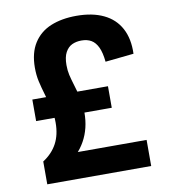

<svg xmlns="http://www.w3.org/2000/svg" viewBox="-83 -813 786 885"><g transform="rotate(-10 310.0 -371.0)"><path d="M553.2 -122.1V0H66.8V-106.8Q110.5 -135.2 132.3 -176Q154.1 -216.8 154.1 -273.1Q154.1 -305.9 147.9 -334.2Q141.8 -362.6 129.4 -403.5Q116.8 -445.8 110.3 -475.2Q103.8 -504.5 103.8 -538.9Q103.8 -608.4 132.8 -653.8Q161.7 -699.2 213.1 -720.4Q264.6 -741.6 333.6 -741.6Q408 -741.6 460.3 -716.6Q512.6 -691.7 538.9 -642.8Q565.2 -593.8 562.7 -523.7L429.5 -509.9Q425.3 -552.8 413.4 -578.1Q401.4 -603.4 382.5 -614.5Q363.6 -625.5 336.7 -625.5Q312.3 -625.5 292.8 -616.5Q273.3 -607.4 261.3 -585.2Q249.3 -563.1 249.3 -525.6Q249.3 -500.5 254.2 -479Q259.2 -457.5 269.5 -423.8Q281.2 -386.2 287.1 -358.5Q293 -330.9 293 -296.4Q293 -221.9 260.7 -164Q228.4 -106 169.2 -70.8L175.1 -122.1ZM66.8 -295.9V-396.7H420.8V-295.9Z"/></g></svg>

Font: Monaspace Xenon Var ExtraLight
Style: Regular
Weight: 200
Designer: Riley Cran and the Lettermatic Team
Version: Version 1.200 (Monaspace Xenon Var)